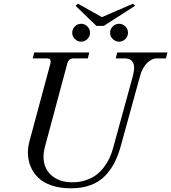

<svg xmlns="http://www.w3.org/2000/svg" viewBox="-20 -994 920 1032"><path d="M129.9 -175.8Q129.9 -204.1 139.2 -237.8L251 -652.8Q252 -656.7 252 -664.1Q252 -672.9 247.6 -676.5Q243.2 -680.2 231.9 -680.2H155.8L164.1 -711.9H460L452.1 -680.2H376Q349.1 -680.2 341.8 -652.8L223.1 -210.9Q213.9 -177.2 213.9 -153.8Q213.9 -88.9 256.6 -51.5Q299.3 -14.2 369.1 -14.2Q407.2 -14.2 439.9 -24.9Q472.7 -35.6 496.1 -53Q519.5 -70.3 538.1 -94.7Q556.6 -119.1 568.4 -144.3Q580.1 -169.4 587.9 -198.2L694.8 -587.9Q701.2 -614.3 701.2 -629.9Q701.2 -652.3 688.7 -666.3Q676.3 -680.2 649.9 -680.2H602.1L609.9 -711.9H879.9L872.1 -680.2H824.2Q794.4 -680.2 769.3 -654.1Q744.1 -627.9 732.9 -585.9L628.9 -208Q614.7 -157.2 595 -118.9Q575.2 -80.6 544.2 -48.3Q513.2 -16.1 467 1Q420.9 18.1 360.8 18.1Q302.7 18.1 257.8 2.9Q212.9 -12.2 185.3 -39.1Q157.7 -65.9 143.8 -100.6Q129.9 -135.3 129.9 -175.8ZM586.2 -851.8Q600.6 -866.2 620.1 -866.2Q639.6 -866.2 653.8 -851.8Q668 -837.4 668 -817.9Q668 -798.3 653.8 -784.2Q639.6 -770 620.1 -770Q600.6 -770 586.2 -784.2Q571.8 -798.3 571.8 -817.9Q571.8 -837.4 586.2 -851.8ZM382.3 -851.8Q396.5 -866.2 416 -866.2Q435.5 -866.2 449.7 -851.8Q463.9 -837.4 463.9 -817.9Q463.9 -798.3 449.7 -784.2Q435.5 -770 416 -770Q396.5 -770 382.3 -784.2Q368.2 -798.3 368.2 -817.9Q368.2 -837.4 382.3 -851.8ZM386.2 -962.9 398.9 -974.1 527.8 -901.9 694.8 -974.1 706.1 -962.9 538.1 -855H498Z"/></svg>

Font: Flanker Steampunk
Style: Italic
Weight: 400
Italic angle: -12°
Designer: Alexey Kryukov, Leonardo Di Lena
Foundry: Alexey Kryukov, Leonardo Di Lena
Version: 1.210